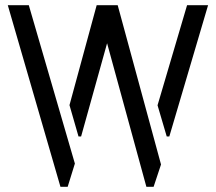

<svg xmlns="http://www.w3.org/2000/svg" viewBox="-20 -720 832 740"><path d="M213 0 10 -700H91L268.6 -89.6L240.8 0ZM544.2 0 352.6 -700H433.6L600.6 -86L572 0ZM282.6 -194 247.8 -314.8 352.6 -700H433.6L292.6 -194ZM622.6 -194 587.2 -314.2 701 -700H782L632.6 -194Z"/></svg>

Font: Stick No Bills ExtraLight
Style: Regular
Weight: 200
Designer: Kosala Senevirathne, Siva Puranthara, Lasantha Premarathna, Tharique Azeez
Foundry: mooniak
Version: Version 2.000